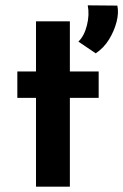

<svg xmlns="http://www.w3.org/2000/svg" viewBox="-20 -700 462 720"><path d="M115 -620H242V-432H350V-333H242V0H115V-333H45V-432H115ZM339 -500 274 -544Q296 -565 306 -605Q316 -645 309 -680L420 -679Q426 -652 417 -617.5Q408 -583 388.5 -551.5Q369 -520 339 -500Z"/></svg>

Font: Reem Kufi Fun SemiBold
Style: Regular
Weight: 600
Designer: Khaled Hosny
Version: Version 1.005